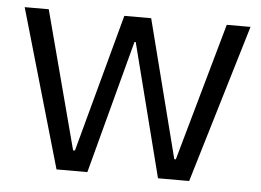

<svg xmlns="http://www.w3.org/2000/svg" viewBox="-43 -567 843 620"><g transform="rotate(5 379.0 -256.5)"><path d="M161 0 13 -513H91L209 -66H215L336 -513H423L537 -66H542L668 -513H745L591 0H490L380 -432H376L261 0Z"/></g></svg>

Font: Bricolage Grotesque 48pt Light
Style: Regular
Weight: 300
Designer: Mathieu Triay
Foundry: Atelier Triay
Version: Version 1.000; ttfautohint (v1.8.4.7-5d5b);gftools[0.9.32]